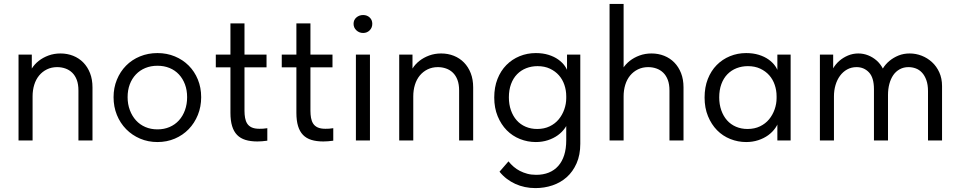

<svg xmlns="http://www.w3.org/2000/svg" viewBox="-20 -720 4914 984"><path d="M75 0H147V-309L143 -316V-440H75V-316V-309V-126V-111ZM382 -256V0H454V-263V-272Q454 -313 441.5 -345Q429 -377 407 -399.5Q385 -422 355 -434Q325 -446 290 -446Q257 -446 228.5 -435.5Q200 -425 178.5 -408Q157 -391 143.5 -369.5Q130 -348 127 -325V-226H147Q147 -258 155.5 -285.5Q164 -313 180.5 -333Q197 -353 220.5 -364.5Q244 -376 273 -376Q295 -376 315 -369Q335 -362 350 -347.5Q365 -333 373.5 -310.5Q382 -288 382 -256Z M787 8Q835 8 876 -9.5Q917 -27 947 -58Q977 -89 994 -131Q1011 -173 1011 -222Q1011 -271 994 -312.5Q977 -354 947 -384Q917 -414 876 -431Q835 -448 787 -448Q739 -448 697.5 -431Q656 -414 626 -383.5Q596 -353 579 -311.5Q562 -270 562 -222Q562 -173 579 -131Q596 -89 626.5 -58Q657 -27 698 -9.5Q739 8 787 8ZM787 -57Q753 -57 725 -69Q697 -81 677 -103Q657 -125 645.5 -155.5Q634 -186 634 -222Q634 -258 645 -287.5Q656 -317 676.5 -338.5Q697 -360 725 -371.5Q753 -383 787 -383Q821 -383 849 -371.5Q877 -360 897 -338.5Q917 -317 928 -287.5Q939 -258 939 -222Q939 -186 928 -155.5Q917 -125 897 -103Q877 -81 849 -69Q821 -57 787 -57Z M1299 5Q1310 5 1323 4Q1336 3 1350 1V-63Q1339 -61 1328.5 -60.5Q1318 -60 1310 -60Q1285 -60 1270 -67Q1255 -74 1247 -86.5Q1239 -99 1236 -116Q1233 -133 1233 -152V-600H1161V-142Q1161 -102 1169.5 -74Q1178 -46 1195 -28.5Q1212 -11 1238 -3Q1264 5 1299 5ZM1086 -375H1346V-440H1086Z M1637 5Q1648 5 1661 4Q1674 3 1688 1V-63Q1677 -61 1666.5 -60.5Q1656 -60 1648 -60Q1623 -60 1608 -67Q1593 -74 1585 -86.5Q1577 -99 1574 -116Q1571 -133 1571 -152V-600H1499V-142Q1499 -102 1507.5 -74Q1516 -46 1533 -28.5Q1550 -11 1576 -3Q1602 5 1637 5ZM1424 -375H1684V-440H1424Z M1804 0H1876V-440H1804ZM1841 -551Q1861 -551 1874.5 -564.5Q1888 -578 1888 -598Q1888 -618 1874.5 -630.5Q1861 -643 1841 -643Q1821 -643 1806.5 -630.5Q1792 -618 1792 -598Q1792 -578 1806.5 -564.5Q1821 -551 1841 -551Z M2026 0H2098V-309L2094 -316V-440H2026V-316V-309V-126V-111ZM2333 -256V0H2405V-263V-272Q2405 -313 2392.5 -345Q2380 -377 2358 -399.5Q2336 -422 2306 -434Q2276 -446 2241 -446Q2208 -446 2179.5 -435.5Q2151 -425 2129.5 -408Q2108 -391 2094.5 -369.5Q2081 -348 2078 -325V-226H2098Q2098 -258 2106.5 -285.5Q2115 -313 2131.5 -333Q2148 -353 2171.5 -364.5Q2195 -376 2224 -376Q2246 -376 2266 -369Q2286 -362 2301 -347.5Q2316 -333 2324.5 -310.5Q2333 -288 2333 -256Z M2724 244Q2770 244 2811.5 230Q2853 216 2884.5 188Q2916 160 2935 117Q2954 74 2954 17V-440H2886V-316L2882 -309V-2Q2882 42 2871.5 75Q2861 108 2841 130.5Q2821 153 2792.5 164.5Q2764 176 2728 176Q2703 176 2682.5 170.5Q2662 165 2644.5 156Q2627 147 2612.5 134.5Q2598 122 2586 107L2540 160Q2557 181 2577.5 196.5Q2598 212 2621 222.5Q2644 233 2670 238.5Q2696 244 2724 244ZM2726 8Q2759 8 2788 -1.5Q2817 -11 2839 -27Q2861 -43 2876 -64.5Q2891 -86 2896 -111V-217H2882Q2882 -188 2872 -159.5Q2862 -131 2843.5 -108.5Q2825 -86 2797 -72.5Q2769 -59 2733 -59Q2701 -59 2674 -70.5Q2647 -82 2628 -103.5Q2609 -125 2598.5 -155Q2588 -185 2588 -221Q2588 -259 2599 -289Q2610 -319 2630 -339.5Q2650 -360 2677 -370.5Q2704 -381 2735 -381Q2771 -381 2798.5 -368Q2826 -355 2844.5 -334Q2863 -313 2872.5 -285Q2882 -257 2882 -227H2891V-345Q2888 -363 2875 -381.5Q2862 -400 2841 -415Q2820 -430 2791 -439Q2762 -448 2726 -448Q2682 -448 2643 -432Q2604 -416 2575 -386.5Q2546 -357 2529.5 -315Q2513 -273 2513 -220Q2513 -167 2530.5 -124.5Q2548 -82 2577 -52.5Q2606 -23 2645 -7.5Q2684 8 2726 8Z M3104 0H3176V-309V-316V-700H3104V-316V-309V-126V-111ZM3411 -256V0H3483V-263V-272Q3483 -313 3470.5 -345Q3458 -377 3436 -399.5Q3414 -422 3384 -434Q3354 -446 3319 -446Q3286 -446 3257.5 -435.5Q3229 -425 3207.5 -408Q3186 -391 3172.5 -369.5Q3159 -348 3156 -325V-226H3176Q3176 -258 3184.5 -285.5Q3193 -313 3209.5 -333Q3226 -353 3249.5 -364.5Q3273 -376 3302 -376Q3324 -376 3344 -369Q3364 -362 3379 -347.5Q3394 -333 3402.5 -310.5Q3411 -288 3411 -256Z M3964 0H4032V-309V-316V-440H3964V-316L3960 -309V-126L3964 -111ZM3804 8Q3837 8 3866 -1.5Q3895 -11 3917 -27Q3939 -43 3954 -64.5Q3969 -86 3974 -111V-217H3960Q3960 -188 3950 -159.5Q3940 -131 3921.5 -108.5Q3903 -86 3875 -72.5Q3847 -59 3811 -59Q3779 -59 3752 -70.5Q3725 -82 3706 -103.5Q3687 -125 3676.5 -155Q3666 -185 3666 -221Q3666 -259 3677 -289Q3688 -319 3708 -339.5Q3728 -360 3755 -370.5Q3782 -381 3813 -381Q3849 -381 3876.5 -368Q3904 -355 3922.5 -334Q3941 -313 3950.5 -285Q3960 -257 3960 -227H3969V-345Q3966 -363 3953 -381.5Q3940 -400 3919 -415Q3898 -430 3869 -439Q3840 -448 3804 -448Q3760 -448 3721 -432Q3682 -416 3653 -386.5Q3624 -357 3607.5 -315Q3591 -273 3591 -220Q3591 -167 3608.5 -124.5Q3626 -82 3655 -52.5Q3684 -23 3723 -7.5Q3762 8 3804 8Z M4182 0H4254V-309L4250 -316V-440H4182V-316V-309V-126V-111ZM4459 -263V0H4531V-279L4521 -312Q4518 -343 4505 -368Q4492 -393 4472.5 -410Q4453 -427 4429 -436.5Q4405 -446 4379 -446Q4351 -446 4326 -435.5Q4301 -425 4281.5 -408Q4262 -391 4249.5 -369Q4237 -347 4234 -324V-226H4254Q4254 -257 4262 -284Q4270 -311 4285 -331.5Q4300 -352 4321.5 -364Q4343 -376 4370 -376Q4408 -376 4433.5 -349Q4459 -322 4459 -263ZM4736 -253V0H4808V-267V-279Q4808 -318 4794 -349Q4780 -380 4756.5 -401.5Q4733 -423 4703.5 -434.5Q4674 -446 4642 -446Q4611 -446 4585 -435.5Q4559 -425 4538.5 -408Q4518 -391 4505 -369.5Q4492 -348 4487 -325V-233H4531Q4531 -264 4538 -290Q4545 -316 4558 -335Q4571 -354 4591 -365Q4611 -376 4636 -376Q4655 -376 4673 -369.5Q4691 -363 4705 -348Q4719 -333 4727.5 -309.5Q4736 -286 4736 -253Z"/></svg>

Font: Tilda Sans VF
Style: Regular
Weight: 400
Designer: ParaType Ltd
Foundry: ParaType Ltd
Version: Version 1.010